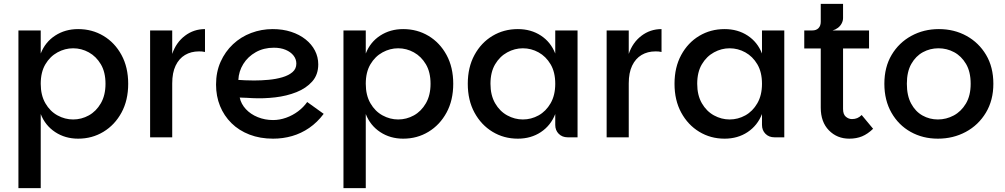

<svg xmlns="http://www.w3.org/2000/svg" viewBox="-20 -708 5180 990"><path d="M383 7Q316 7 264.5 -27Q213 -61 190 -120V262H75V-551H190V-432Q213 -491 264.5 -524.5Q316 -558 383 -558Q455 -558 513.5 -523Q572 -488 606.5 -424.5Q641 -361 641 -276Q641 -191 606.5 -127.5Q572 -64 513.5 -28.5Q455 7 383 7ZM357 -92Q400 -92 438 -113Q476 -134 500 -175.5Q524 -217 524 -276Q524 -336 500 -376.5Q476 -417 438 -438Q400 -459 357 -459Q315 -459 276.5 -438Q238 -417 214 -376.5Q190 -336 190 -276Q190 -217 214 -175.5Q238 -134 276.5 -113Q315 -92 357 -92Z M754 0V-551H868V0ZM835 -278 868 -430Q888 -489 933.5 -523.5Q979 -558 1037 -558V-440Q1029 -442 1021.5 -442.5Q1014 -443 1006 -443Q965 -443 934 -424.5Q903 -406 885.5 -369.5Q868 -333 868 -278Z M1388 7Q1321 7 1266.5 -14Q1212 -35 1173.5 -73Q1135 -111 1114.5 -161.5Q1094 -212 1094 -272Q1094 -337 1117.5 -389.5Q1141 -442 1181.5 -480Q1222 -518 1275 -538Q1328 -558 1386 -558Q1438 -558 1481 -544Q1524 -530 1555.5 -505Q1587 -480 1604 -447Q1621 -414 1621 -376Q1621 -323 1590 -288Q1559 -253 1509 -233Q1459 -213 1399 -206Q1339 -199 1280 -202Q1270 -203 1255 -203.5Q1240 -204 1228.5 -204.5Q1217 -205 1216 -205Q1223 -172 1247.5 -145.5Q1272 -119 1309 -104Q1346 -89 1388 -89Q1422 -89 1455.5 -101Q1489 -113 1517 -134Q1545 -155 1564 -182L1649 -121Q1616 -77 1574.5 -48.5Q1533 -20 1486 -6.5Q1439 7 1388 7ZM1290 -293Q1327 -293 1365 -296.5Q1403 -300 1435.5 -309.5Q1468 -319 1488 -336Q1508 -353 1508 -380Q1508 -403 1493.5 -421.5Q1479 -440 1453 -451Q1427 -462 1392 -462Q1340 -462 1299 -439Q1258 -416 1234.5 -378Q1211 -340 1209 -296Q1223 -295 1244 -294Q1265 -293 1290 -293Z M2059 7Q1992 7 1940.5 -27Q1889 -61 1866 -120V262H1751V-551H1866V-432Q1889 -491 1940.5 -524.5Q1992 -558 2059 -558Q2131 -558 2189.5 -523Q2248 -488 2282.5 -424.5Q2317 -361 2317 -276Q2317 -191 2282.5 -127.5Q2248 -64 2189.5 -28.5Q2131 7 2059 7ZM2033 -92Q2076 -92 2114 -113Q2152 -134 2176 -175.5Q2200 -217 2200 -276Q2200 -336 2176 -376.5Q2152 -417 2114 -438Q2076 -459 2033 -459Q1991 -459 1952.5 -438Q1914 -417 1890 -376.5Q1866 -336 1866 -276Q1866 -217 1890 -175.5Q1914 -134 1952.5 -113Q1991 -92 2033 -92Z M2650 7Q2578 7 2519.5 -28.5Q2461 -64 2426.5 -127.5Q2392 -191 2392 -276Q2392 -361 2426.5 -424.5Q2461 -488 2519.5 -523Q2578 -558 2650 -558Q2718 -558 2769 -524.5Q2820 -491 2843 -432V-551H2958V0H2907Q2879 0 2861 -18Q2843 -36 2843 -64V-120Q2820 -61 2769 -27Q2718 7 2650 7ZM2676 -92Q2719 -92 2757 -113Q2795 -134 2819 -175.5Q2843 -217 2843 -276Q2843 -336 2819 -376.5Q2795 -417 2757 -438Q2719 -459 2676 -459Q2634 -459 2595.5 -438Q2557 -417 2533 -376.5Q2509 -336 2509 -276Q2509 -217 2533 -175.5Q2557 -134 2595.5 -113Q2634 -92 2676 -92Z M3108 0V-551H3222V0ZM3189 -278 3222 -430Q3242 -489 3287.5 -523.5Q3333 -558 3391 -558V-440Q3383 -442 3375.5 -442.5Q3368 -443 3360 -443Q3319 -443 3288 -424.5Q3257 -406 3239.5 -369.5Q3222 -333 3222 -278Z M3716 7Q3644 7 3585.5 -28.5Q3527 -64 3492.5 -127.5Q3458 -191 3458 -276Q3458 -361 3492.5 -424.5Q3527 -488 3585.5 -523Q3644 -558 3716 -558Q3784 -558 3835 -524.5Q3886 -491 3909 -432V-551H4024V0H3973Q3945 0 3927 -18Q3909 -36 3909 -64V-120Q3886 -61 3835 -27Q3784 7 3716 7ZM3742 -92Q3785 -92 3823 -113Q3861 -134 3885 -175.5Q3909 -217 3909 -276Q3909 -336 3885 -376.5Q3861 -417 3823 -438Q3785 -459 3742 -459Q3700 -459 3661.5 -438Q3623 -417 3599 -376.5Q3575 -336 3575 -276Q3575 -217 3599 -175.5Q3623 -134 3661.5 -113Q3700 -92 3742 -92Z M4359 7Q4296 7 4254 -36Q4212 -79 4212 -153V-458H4127V-551H4461V-458H4327V-146Q4327 -118 4341.5 -106Q4356 -94 4373 -94Q4388 -94 4400 -99Q4412 -104 4423 -115L4482 -44Q4454 -17 4425 -5Q4396 7 4359 7ZM4168 -508V-551Q4189 -551 4200.5 -563Q4212 -575 4212 -596V-688H4327V-615Q4327 -601 4320 -587.5Q4313 -574 4300.5 -564.5Q4288 -555 4273 -551Z M4816 7Q4738 7 4675.5 -28Q4613 -63 4576.5 -127Q4540 -191 4540 -276Q4540 -362 4577.5 -425Q4615 -488 4679 -523Q4743 -558 4821 -558Q4900 -558 4963.5 -523Q5027 -488 5064.5 -425Q5102 -362 5102 -276Q5102 -191 5063.5 -127Q5025 -63 4960 -28Q4895 7 4816 7ZM4816 -92Q4859 -92 4897.5 -112.5Q4936 -133 4960.5 -174Q4985 -215 4985 -276Q4985 -338 4961 -378.5Q4937 -419 4899.5 -439Q4862 -459 4819 -459Q4776 -459 4739 -439Q4702 -419 4679 -378.5Q4656 -338 4656 -276Q4656 -215 4678 -174Q4700 -133 4736.5 -112.5Q4773 -92 4816 -92Z"/></svg>

Font: Parkinsans Medium
Style: Regular
Weight: 500
Designer: Red Stone, Indian Type Foundry
Foundry: Indian Type Foundry
Version: Version 1.000